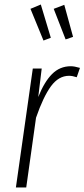

<svg xmlns="http://www.w3.org/2000/svg" viewBox="-20 -823 371 843"><path d="M159.2 -803.2 203.1 -657.2 170.9 -645 113.8 -784.2ZM262.2 -801.8 300.8 -661.1 268.1 -649.9 215.8 -784.2ZM291 -532.2Q306.6 -532.2 331.1 -524.9L316.9 -483.9Q297.9 -490.2 283.2 -490.2Q237.3 -490.2 203.6 -444.1Q169.9 -397.9 138.2 -306.2L95.2 0H49.8L124 -522H163.1L147.9 -397Q174.3 -463.4 208.5 -497.8Q242.7 -532.2 291 -532.2Z"/></svg>

Font: Fira Sans Compressed ExtraLight
Style: Italic
Weight: 250
Width: 3
Italic angle: -8°
Designer: Carrois Corporate & Edenspiekermann AG
Foundry: Carrois Corporate GbR & Edenspiekermann AG
Version: Version 4.203;PS 004.203;hotconv 1.0.88;makeotf.lib2.5.64775